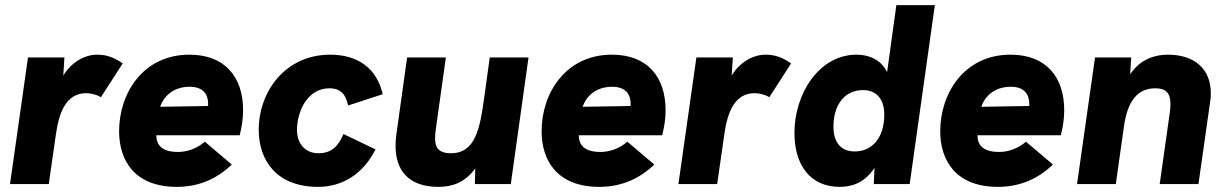

<svg xmlns="http://www.w3.org/2000/svg" viewBox="-20 -717 4773 748"><path d="M19 0H170L198 -195C210 -278 237 -354 316 -354C336 -354 361 -347 373 -338L458 -470C425 -493 396 -504 358 -504C308.5 -504 256 -472.5 226.5 -422.5L231 -493H89Z M669 11C751 11 823 -18 883 -76L778 -165C747 -138 709 -125 673 -125C622 -125 598 -143 591 -171C590 -177 589 -183 589 -190H914C922 -225 927 -251 927 -288C927 -416 857 -504 718 -504C537 -504 444 -353 444 -206C444 -91 505 11 669 11ZM604 -301C614 -333 648 -379 719 -379C772 -379 791 -349 791 -312L790.5 -304Z M1219 11C1309 11 1392 -34 1443 -135L1318 -195C1300 -152 1275 -120 1221 -120C1165 -120 1137 -162 1137 -210C1137 -285 1179 -373 1263 -373C1309 -373 1328 -347 1336 -306L1471 -350C1448 -451 1374 -504 1266 -504C1094 -504 988 -363 988 -211C988 -94 1056 11 1219 11Z M1688 11C1740 11 1791 -4.5 1831.5 -61L1830 0H1970L2039 -493H1888L1866 -334C1850 -217 1832 -120 1737 -120C1686 -120 1675 -145 1675 -178C1675 -189 1676 -202 1678 -215L1717 -493H1566L1524 -192C1522 -177 1521 -163 1521 -149C1521 -55 1570 11 1688 11Z M2315 11C2397 11 2469 -18 2529 -76L2424 -165C2393 -138 2355 -125 2319 -125C2268 -125 2244 -143 2237 -171C2236 -177 2235 -183 2235 -190H2560C2568 -225 2573 -251 2573 -288C2573 -416 2503 -504 2364 -504C2183 -504 2090 -353 2090 -206C2090 -91 2151 11 2315 11ZM2250 -301C2260 -333 2294 -379 2365 -379C2418 -379 2437 -349 2437 -312L2436.5 -304Z M2623 0H2774L2802 -195C2814 -278 2841 -354 2920 -354C2940 -354 2965 -347 2977 -338L3062 -470C3029 -493 3000 -504 2962 -504C2912.5 -504 2860 -472.5 2830.5 -422.5L2835 -493H2693Z M3251 11C3292.5 11 3345 0 3387 -63L3384 0H3524L3622 -697H3472L3436 -436C3413 -484 3366 -504 3317 -504C3172 -504 3075 -353 3075 -199C3075 -75 3136 11 3251 11ZM3227 -223C3227 -312 3273 -366 3342 -366C3395 -366 3425 -331 3425 -270C3425 -182 3379 -127 3310 -127C3257 -127 3227 -161 3227 -223Z M3868 11C3950 11 4022 -18 4082 -76L3977 -165C3946 -138 3908 -125 3872 -125C3821 -125 3797 -143 3790 -171C3789 -177 3788 -183 3788 -190H4113C4121 -225 4126 -251 4126 -288C4126 -416 4056 -504 3917 -504C3736 -504 3643 -353 3643 -206C3643 -91 3704 11 3868 11ZM3803 -301C3813 -333 3847 -379 3918 -379C3971 -379 3990 -349 3990 -312L3989.5 -304Z M4176 0H4327L4359 -226C4373 -325 4413 -373 4481 -373C4522 -373 4540 -355 4540 -311C4540 -301 4539 -289 4537 -276L4498 0H4649L4695 -324C4697 -335 4697 -345 4697 -355C4697 -446 4636 -504 4530 -504C4482.5 -504 4423 -488.5 4383 -427.5L4387 -493H4246Z"/></svg>

Font: HK Grotesk Black
Style: Italic
Weight: 900
Italic angle: -16°
Designer: Alfredo Marco Pradil
Foundry: Hanken Design Co.
Version: Version 3.001;FEAKit 1.0